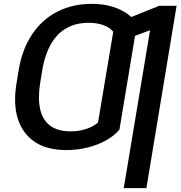

<svg xmlns="http://www.w3.org/2000/svg" viewBox="-20 -757 926 981"><path d="M639.6 -392.1 590.3 -94.7Q564 -63.5 522.2 -40Q480.5 -16.6 428.2 -3.4Q376 9.8 318.8 9.8Q220.2 9.8 157.7 -32Q95.2 -73.7 71 -150.4Q46.9 -227.1 64.5 -332.5L73.7 -388.7L194.8 -390.6L185.1 -332.5Q172.9 -254.9 185.1 -199.7Q197.3 -144.5 235.8 -115.2Q274.4 -85.9 340.8 -85.9Q382.8 -85.9 419.4 -97.7Q456.1 -109.4 481 -131.3L524.4 -392.1ZM679.7 -632.8 631.3 -341.3 516.1 -340.8 558.6 -594.7Q542 -616.2 508.8 -628.4Q475.6 -640.6 433.6 -640.6Q383.3 -640.6 343.5 -624.8Q303.7 -608.9 274.2 -577.9Q244.6 -546.9 224.9 -501Q205.1 -455.1 195.3 -395L186 -339.8H65.9L74.7 -395Q92.3 -503.4 142.8 -579.8Q193.4 -656.2 271.7 -696.8Q350.1 -737.3 449.7 -737.3Q504.9 -737.3 551.3 -723.6Q597.7 -710 630.9 -686.3Q664.1 -662.6 679.7 -632.8ZM882.3 -727.5 728 204.1H612.3L746.6 -602.5L608.9 -551.3L627 -660.6L793.9 -727.5Z"/></svg>

Font: Inter 17pt Medium
Style: Italic
Weight: 500
Italic angle: -9.3988°
Version: Version 4.001;git-66647c0bb